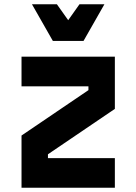

<svg xmlns="http://www.w3.org/2000/svg" viewBox="-20 -881 640 901"><path d="M81 -615H519V-370L205 -157V-139H519V0H81V-245L395 -458V-476H81ZM470 -861 372 -689H228L130 -861H247L342 -727H258L353 -861Z"/></svg>

Font: Martian Mono Condensed
Style: Bold
Weight: 700
Width: 3
Designer: Roman Shamin
Foundry: Evil Martians
Version: Version 1.000